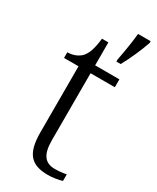

<svg xmlns="http://www.w3.org/2000/svg" viewBox="-198 -817 721 884"><g transform="rotate(30 162.5 -375.0)"><path d="M235 -611V-600H258C282 -643 311 -709 325 -751V-760H258C254 -717 244 -657 235 -611ZM223 10C248 10 278 5 297 -1V-36C276 -32 259 -30 236 -30C185 -30 159 -61 159 -137V-494H288V-536H159V-658H125C119 -601 107 -570 89 -551C71 -533 44 -524 18 -524V-494H95V-143C95 -30 133 10 223 10Z"/></g></svg>

Font: Noto Serif Ethiopic Light
Style: Regular
Weight: 300
Designer: Monotype Design Team
Foundry: Monotype Imaging Inc.
Version: Version 2.102